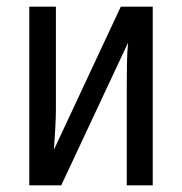

<svg xmlns="http://www.w3.org/2000/svg" viewBox="-20 -557 548 577"><path d="M148 -537V-229Q148 -202 146 -169.5Q144 -137 142 -107L343 -537H439V0H361V-300Q361 -329 361.5 -365Q362 -401 365 -429L164 0H68V-537Z"/></svg>

Font: Avrile Sans Condensed
Style: Regular
Weight: 400
Width: 3
Designer: Monotype Design Team
Foundry: Monotype Imaging Inc.
Version: Version 2.001;September 10, 2019;FontCreator 11.5.0.2425 64-